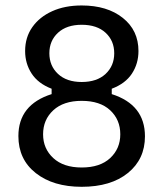

<svg xmlns="http://www.w3.org/2000/svg" viewBox="-20 -682 607 713"><path d="M283.3 11.7Q177.5 11.7 112.9 -39.2Q48.3 -90 48.3 -176.7Q48.3 -293.3 171.7 -332.5V-352.5Q121.7 -371.7 97.5 -408.8Q73.3 -445.8 73.3 -492.5Q73.3 -543.3 100 -581.2Q126.7 -619.2 173.8 -640.4Q220.8 -661.7 283.3 -661.7Q378.3 -661.7 436.2 -615.4Q494.2 -569.2 494.2 -492.5Q494.2 -445.8 470 -408.8Q445.8 -371.7 395 -352.5V-332.5Q518.3 -293.3 518.3 -175.8Q518.3 -90.8 455 -39.6Q391.7 11.7 283.3 11.7ZM283.3 -377.5Q340 -377.5 372.1 -407.5Q404.2 -437.5 404.2 -484.2Q404.2 -530.8 372.1 -560.4Q340 -590 283.3 -590Q227.5 -590 195.4 -560.4Q163.3 -530.8 163.3 -484.2Q163.3 -437.5 195.4 -407.5Q227.5 -377.5 283.3 -377.5ZM283.3 -60Q351.7 -60 389.2 -95Q426.7 -130 426.7 -183.3Q426.7 -237.5 389.2 -272.5Q351.7 -307.5 283.3 -307.5Q215.8 -307.5 177.9 -272.5Q140 -237.5 140 -183.3Q140 -130 177.9 -95Q215.8 -60 283.3 -60Z"/></svg>

Font: Familjen Grotesk GF
Style: Regular
Weight: 400
Designer: Anders Wikstroem, Jonas Baeckman, Matilda Gysing, Kristian Moeller
Foundry: Familjen STHLM AB
Version: Version 2.000; Beta; Release 4; Build 6